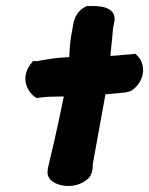

<svg xmlns="http://www.w3.org/2000/svg" viewBox="-20 -604 493 635"><path d="M80 -390C46 -344 72 -296 101 -280L128 -283C146 -285 168 -284 191 -285C164 -152 151 -102 138 -46V-43C132 -12 159 4 185 9C213 15 249 9 273 -15L276 -18L279 -23C289 -42 286 -58 287 -62C298 -124 308 -177 328 -288V-292C349 -294 373 -296 393 -298C394 -298 411 -301 418 -306C466 -344 458 -396 435 -419L428 -426L417 -425C417 -425 401 -423 395 -423H393C376 -421 361 -420 345 -419C346 -432 348 -446 349 -460C352 -478 352 -501 355 -517L356 -522C356 -524 364 -544 354 -561V-562H353C340 -581 312 -585 273 -584H267L261 -581C240 -570 227 -549 223 -528L215 -483C211 -458 210 -437 209 -415C205 -415 198 -414 192 -414C171 -413 142 -409 118 -405L106 -402H89Z"/></svg>

Font: Vapor
Style: BlkObl
Weight: 900
Foundry: Cannot Into Space Fonts
Version: Version 0.179